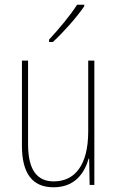

<svg xmlns="http://www.w3.org/2000/svg" viewBox="-20 -784 498 814"><path d="M337 -757V-764H307C275 -715 233 -665 188 -616V-606H204C247 -645 304 -709 337 -757ZM380 -527H354V-227C354 -82 296 -15 208 -15C138 -15 99 -62 99 -173V-527H73V-166C73 -49 117 10 207 10C300 10 339 -53 356 -112H358L360 0H380Z"/></svg>

Font: Noto Sans Malayalam Condensed Thin
Style: Regular
Weight: 100
Width: 3
Designer: Jelle Bosma - Monotype Design Team
Foundry: Monotype Imaging Inc.
Version: Version 2.104